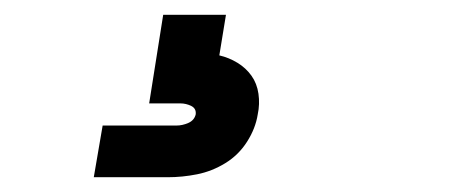

<svg xmlns="http://www.w3.org/2000/svg" viewBox="-20 -20 640 260"><path d="M107 220 119 150H219Q227 150 235 146.5Q243 143 245 135Q246 127 239 123.5Q232 120 224 120H182L201 0H286L277 55Q290 58 301.5 65Q313 72 320.5 82.5Q328 93 330 107Q332 121 329 135Q326 154 314.5 172Q303 190 285 201Q267 212 247 216Q227 220 207 220Z"/></svg>

Font: Iosevka Curly Slab XBdExObl
Style: Regular
Weight: 800
Width: 7
Italic angle: -9°
Monospace: yes
Designer: Belleve Invis
Foundry: Belleve Invis
Version: Version 11.1.0; ttfautohint (v1.8.3)